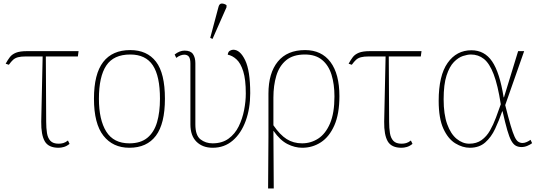

<svg xmlns="http://www.w3.org/2000/svg" viewBox="-20 -825 3049 1085"><path d="M311 10Q254 10 233 -26.5Q212 -63 213 -137L221 -506H126Q98 -506 81.5 -501.5Q65 -497 54 -487Q43 -477 30 -459L12 -465Q24 -487 36 -502.5Q48 -518 70 -527Q92 -536 132 -536H424L420 -506H239L241 -137Q241 -101 245.5 -73Q250 -45 265 -29Q280 -13 311 -13Q325 -13 337.5 -16.5Q350 -20 364 -31L373 -12Q357 1 341 5.5Q325 10 311 10Z M711 10Q618 10 564.5 -58Q511 -126 511 -267Q511 -407 563 -474.5Q615 -542 716 -542Q811 -542 861.5 -476.5Q912 -411 912 -267Q912 -126 861 -58Q810 10 711 10ZM711 -15Q775 -15 813 -46.5Q851 -78 867.5 -134.5Q884 -191 884 -267Q884 -395 843.5 -456Q803 -517 716 -517Q622 -517 580.5 -454.5Q539 -392 539 -267Q539 -148 580.5 -81.5Q622 -15 711 -15Z M1182 10Q1125 10 1090.5 -24Q1056 -58 1056 -122V-466Q1056 -493 1047.5 -504.5Q1039 -516 1021 -516Q1012 -516 1000.5 -512Q989 -508 976 -498L967 -517Q995 -539 1023 -539Q1057 -539 1070.5 -519.5Q1084 -500 1084 -468V-122Q1084 -60 1113 -37.5Q1142 -15 1181 -15Q1235 -15 1271.5 -41.5Q1308 -68 1329 -111Q1350 -154 1359.5 -203Q1369 -252 1369 -297Q1369 -376 1354.5 -422Q1340 -468 1316.5 -489.5Q1293 -511 1267 -516Q1269 -533 1279.5 -538.5Q1290 -544 1298 -544Q1337 -544 1365.5 -484.5Q1394 -425 1394 -298Q1394 -212 1368.5 -142Q1343 -72 1295.5 -31Q1248 10 1182 10ZM1181 -605 1168 -611 1215 -787Q1220 -805 1233.5 -805Q1247 -805 1260 -796V-784Z M1495 240 1497 -51V-296Q1497 -412 1550 -477Q1603 -542 1704 -542Q1797 -542 1847.5 -474.5Q1898 -407 1898 -282Q1898 -181 1869.5 -116.5Q1841 -52 1793.5 -21Q1746 10 1688 10Q1646 10 1604.5 -11Q1563 -32 1526 -85H1525L1527 240ZM1687 -15Q1737 -15 1778.5 -42Q1820 -69 1845 -127.5Q1870 -186 1870 -280Q1870 -349 1853.5 -402.5Q1837 -456 1800 -486.5Q1763 -517 1703 -517Q1636 -517 1597 -484.5Q1558 -452 1541.5 -397Q1525 -342 1525 -273V-117Q1562 -63 1600 -39Q1638 -15 1687 -15Z M2249 10Q2192 10 2171 -26.5Q2150 -63 2151 -137L2159 -506H2064Q2036 -506 2019.5 -501.5Q2003 -497 1992 -487Q1981 -477 1968 -459L1950 -465Q1962 -487 1974 -502.5Q1986 -518 2008 -527Q2030 -536 2070 -536H2362L2358 -506H2177L2179 -137Q2179 -101 2183.5 -73Q2188 -45 2203 -29Q2218 -13 2249 -13Q2263 -13 2275.5 -16.5Q2288 -20 2302 -31L2311 -12Q2295 1 2279 5.5Q2263 10 2249 10Z M2635 10Q2594 10 2553 -15Q2512 -40 2485.5 -98Q2459 -156 2459 -255Q2459 -398 2509.5 -469.5Q2560 -541 2644 -541Q2718 -541 2761 -478Q2804 -415 2826 -275H2828L2908 -536H2942L2835 -231Q2853 -159 2865.5 -116.5Q2878 -74 2888 -52.5Q2898 -31 2909 -24Q2920 -17 2933 -17Q2944 -17 2956.5 -22.5Q2969 -28 2978 -35L2987 -16Q2977 -8 2960.5 -1Q2944 6 2927 6Q2909 6 2895 -1.5Q2881 -9 2869.5 -29.5Q2858 -50 2846.5 -90Q2835 -130 2820 -196H2818Q2800 -144 2778 -97Q2756 -50 2722 -20Q2688 10 2635 10ZM2632 -13Q2673 -13 2701.5 -33.5Q2730 -54 2749 -87.5Q2768 -121 2782.5 -160Q2797 -199 2810 -236Q2793 -345 2769.5 -406Q2746 -467 2714.5 -492Q2683 -517 2641 -517Q2622 -517 2596 -508.5Q2570 -500 2545 -474.5Q2520 -449 2503.5 -398.5Q2487 -348 2487 -264Q2487 -179 2507 -123.5Q2527 -68 2560.5 -40.5Q2594 -13 2632 -13Z"/></svg>

Font: Noto Serif Thin
Style: Regular
Weight: 100
Designer: Monotype Design Team
Foundry: Monotype Imaging Inc.
Version: Version 2.015